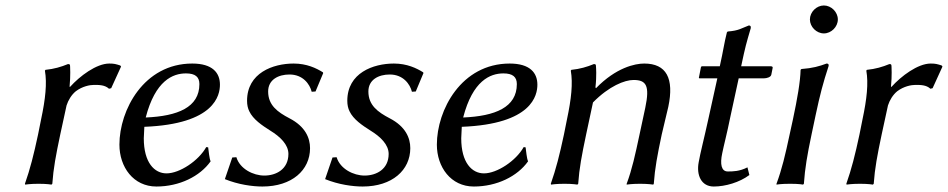

<svg xmlns="http://www.w3.org/2000/svg" viewBox="-20 -671 3461 701"><path d="M234 -354C238 -396 236 -427 236 -427C236 -437 234 -437 228 -437C204 -427 177 -419 146 -416L144 -413C152 -367 146 -310 130 -235L119 -180C103 -105 90 -54 71 0L72 3C72 3 90 0 121 0C152 0 168 3 168 3L171 0C175 -57 184 -104 200 -180L223 -286C229 -305 241 -325 257 -338C281 -356 308 -361 323 -361C342 -361 363 -361 378 -347L386 -349L422 -428L419 -432C403 -437 397 -439 379 -439C332 -439 271 -393 236 -354Z M507 -208C765 -218 783 -324 783 -362C783 -405 756 -439 682 -439C505 -439 416 -269 416 -143C416 -61 467 10 551 10C635 10 710 -27 749 -82C744 -93 742 -120 740 -133L733 -134C705 -84 636 -38 588 -38C544 -38 505 -77 505 -166C505 -175 507 -200 507 -208ZM708 -364C708 -279 629 -247 512 -242C547 -377 611 -403 659 -403C693 -403 708 -390 708 -364Z M828 -96 801 -17C850 3 902 10 938 10C1046 10 1112 -50 1112 -130C1112 -167 1095 -209 1037 -239C993 -262 959 -287 959 -337C959 -380 996 -399 1037 -399C1086 -399 1111 -364 1118 -336L1132 -337L1160 -404L1159 -407C1135 -422 1100 -439 1052 -439C977 -439 882 -405 882 -303C882 -288 885 -275 890 -265C904 -235 937 -213 967 -194C1003 -172 1033 -143 1033 -109C1033 -53 988 -30 945 -30C905 -30 856 -54 843 -97Z M1194 -96 1167 -17C1216 3 1268 10 1304 10C1412 10 1478 -50 1478 -130C1478 -167 1461 -209 1403 -239C1359 -262 1325 -287 1325 -337C1325 -380 1362 -399 1403 -399C1452 -399 1477 -364 1484 -336L1498 -337L1526 -404L1525 -407C1501 -422 1466 -439 1418 -439C1343 -439 1248 -405 1248 -303C1248 -288 1251 -275 1256 -265C1270 -235 1303 -213 1333 -194C1369 -172 1399 -143 1399 -109C1399 -53 1354 -30 1311 -30C1271 -30 1222 -54 1209 -97Z M1666 -208C1924 -218 1942 -324 1942 -362C1942 -405 1915 -439 1841 -439C1664 -439 1575 -269 1575 -143C1575 -61 1626 10 1710 10C1794 10 1869 -27 1908 -82C1903 -93 1901 -120 1899 -133L1892 -134C1864 -84 1795 -38 1747 -38C1703 -38 1664 -77 1664 -166C1664 -175 1666 -200 1666 -208ZM1867 -364C1867 -279 1788 -247 1671 -242C1706 -377 1770 -403 1818 -403C1852 -403 1867 -390 1867 -364Z M2396 -180C2403 -212 2413 -249 2420 -281C2442 -385 2413 -439 2332 -439C2298 -439 2229 -424 2156 -349L2154 -352C2159 -395 2156 -427 2156 -427C2156 -437 2154 -437 2148 -437C2124 -427 2097 -419 2066 -416L2064 -413C2072 -367 2066 -310 2050 -235L2039 -180C2023 -105 2010 -54 1991 0L1992 3C1992 3 2010 0 2041 0C2072 0 2088 3 2088 3L2091 0C2095 -57 2104 -104 2120 -180L2145 -297C2204 -357 2261 -379 2293 -379C2339 -379 2353 -359 2336 -278L2315 -180C2299 -105 2288 -54 2268 0V3C2268 3 2286 0 2317 0C2347 0 2365 3 2365 3L2367 0C2371 -57 2380 -104 2396 -180Z M2608 -429H2543C2541 -429 2540 -428 2539 -425L2532 -389C2531 -386 2532 -385 2535 -385H2599L2565 -231C2552 -171 2536 -109 2531 -79C2522 -32 2540 10 2586 10C2628 10 2680 -5 2716 -32L2709 -60C2680 -45 2655 -45 2638 -45C2638 -45 2637 -45 2637 -45C2614 -45 2608 -71 2617 -112C2623 -142 2634 -182 2646 -242L2677 -385H2769C2779 -385 2794 -389 2796 -398L2801 -423C2802 -427 2799 -429 2794 -429H2686C2702 -504 2704 -510 2721 -568C2722 -575 2720 -578 2714 -578C2687 -568 2678 -559 2637 -556L2634 -553C2624 -514 2621 -487 2608 -429Z M2875 -235 2863 -180C2847 -105 2835 -54 2815 0V3C2815 3 2830 0 2865 0C2899 0 2912 3 2912 3L2915 0C2919 -57 2927 -104 2943 -180L2958 -251C2974 -326 2985 -368 3005 -429C3007 -436 3004 -439 2998 -439C2971 -429 2947 -422 2906 -419L2903 -416C2902 -373 2891 -310 2875 -235ZM2937 -600C2937 -573 2961 -549 2988 -549C3015 -549 3039 -573 3039 -600C3039 -627 3015 -651 2988 -651C2961 -651 2937 -627 2937 -600Z M3233 -354C3237 -396 3235 -427 3235 -427C3235 -437 3233 -437 3227 -437C3203 -427 3176 -419 3145 -416L3143 -413C3151 -367 3145 -310 3129 -235L3118 -180C3102 -105 3089 -54 3070 0L3071 3C3071 3 3089 0 3120 0C3151 0 3167 3 3167 3L3170 0C3174 -57 3183 -104 3199 -180L3222 -286C3228 -305 3240 -325 3256 -338C3280 -356 3307 -361 3322 -361C3341 -361 3362 -361 3377 -347L3385 -349L3421 -428L3418 -432C3402 -437 3396 -439 3378 -439C3331 -439 3270 -393 3235 -354Z"/></svg>

Font: Libertinus Sans
Style: Italic
Weight: 400
Italic angle: -12°
Designer: Philipp H. Poll, Khaled Hosny
Foundry: Caleb Maclennan
Version: Version 7.050;RELEASE